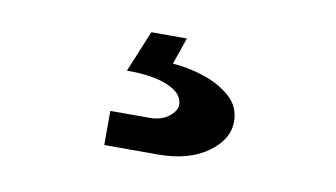

<svg xmlns="http://www.w3.org/2000/svg" viewBox="-40 -89 679 388"><g transform="rotate(10 300.0 104.5)"><path d="M190 225V155H270Q295 155 310 143Q325 131 325 119Q325 96 294.5 82.5Q264 69 209 69L244 -16H317L298 39Q329 41 361.5 51.5Q394 62 417 82Q440 102 440 133Q440 170 401.5 197.5Q363 225 300 225Z"/></g></svg>

Font: NKDuy Mono ExtraBold
Style: Regular
Weight: 800
Monospace: yes
Designer: NKDuy
Foundry: NKDuy
Version: Version 2.251; ttfautohint (v1.8.4.7-5d5b)